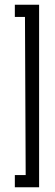

<svg xmlns="http://www.w3.org/2000/svg" viewBox="-20 -759 234 815"><path d="M43 36V-16H89L86 -687H43V-739H146V36Z"/></svg>

Font: Stick No Bills ExtraLight Light
Style: Regular
Weight: 300
Version: Version 2.000